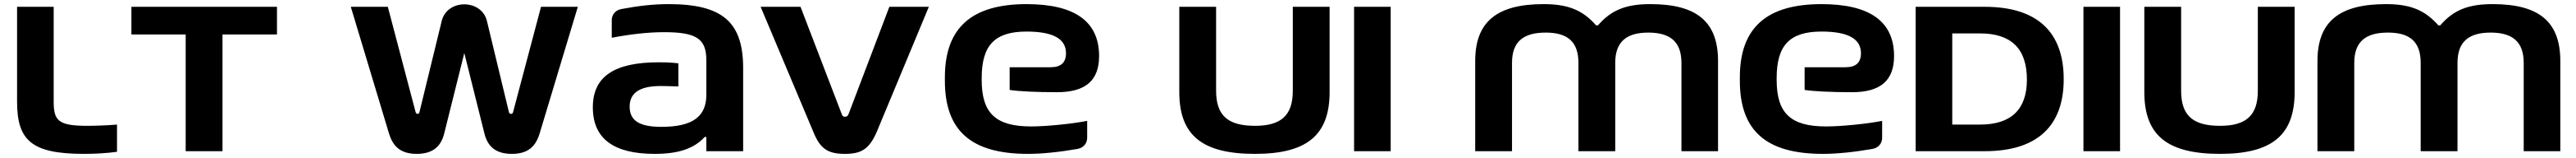

<svg xmlns="http://www.w3.org/2000/svg" viewBox="-20 -733 12529 766"><path d="M405 -123C263 -123 241 -148 241 -241V-700H63V-241C63 -53 132 13 389 13C443 13 497 10 549 3V-129C501 -125 439 -123 405 -123Z M883 0H1062V-566H1327V-700H619V-566H883Z M2140 -85 2238 -476 2336 -85C2352 -21 2393 13 2469 13C2549 13 2585 -24 2604 -85L2790 -700H2611L2475 -189C2473 -182 2469 -181 2465 -181C2462 -181 2457 -182 2455 -189L2348 -631C2322 -739 2154 -739 2128 -631L2020 -190C2019 -183 2014 -181 2011 -181C2007 -181 2003 -183 2001 -190L1866 -700H1686L1872 -85C1891 -24 1927 13 2007 13C2082 13 2124 -21 2140 -85Z M3415 -441V-274C3415 -171 3353 -118 3196 -118C3090 -118 3042 -148 3042 -216C3042 -286 3096 -316 3193 -316C3215 -316 3244 -315 3279 -314V-426C3236 -431 3206 -431 3184 -431C2969 -431 2863 -363 2863 -213C2863 -60 2965 13 3164 13C3276 13 3354 -11 3407 -69H3415V0H3594V-402C3594 -624 3496 -713 3232 -713C3152 -713 3082 -704 3001 -689C2973 -684 2955 -662 2955 -635V-550C3045 -567 3130 -577 3210 -577C3367 -577 3415 -545 3415 -441Z M3679 -700 3936 -92C3969 -11 4007 13 4089 13C4170 13 4207 -11 4243 -92L4497 -700H4305L4107 -181C4102 -168 4095 -167 4089 -167C4083 -167 4077 -168 4073 -181L3873 -700Z M5325 -461C5325 -629 5207 -713 4972 -713C4706 -713 4575 -599 4575 -358V-342C4575 -98 4704 13 4979 13C5050 13 5133 4 5220 -11C5249 -16 5267 -38 5267 -65V-147C5197 -133 5069 -120 4995 -120C4823 -120 4754 -183 4754 -346V-354C4754 -512 4816 -580 4972 -580C5101 -580 5164 -545 5164 -475C5164 -430 5140 -407 5089 -407H4890V-297C4936 -290 5021 -286 5121 -286C5259 -286 5325 -343 5325 -461Z M5715 -287C5715 -78 5825 13 6083 13C6336 13 6446 -78 6446 -287V-700H6267V-293C6267 -175 6212 -123 6083 -123C5949 -123 5894 -175 5894 -293V-700H5715Z M6565 -700V0H6743V-700Z M7154 -437V0H7333V-428C7333 -531 7388 -575 7497 -575C7603 -575 7656 -531 7656 -428V0H7835V-428C7835 -531 7890 -575 7996 -575C8102 -575 8157 -531 8157 -428V0H8335V-437C8335 -629 8230 -713 8006 -713C7888 -713 7816 -685 7751 -610H7742C7676 -685 7604 -713 7487 -713C7261 -713 7154 -629 7154 -437Z M9191 -461C9191 -629 9073 -713 8838 -713C8572 -713 8441 -599 8441 -358V-342C8441 -98 8570 13 8845 13C8916 13 8999 4 9086 -11C9115 -16 9133 -38 9133 -65V-147C9063 -133 8935 -120 8861 -120C8689 -120 8620 -183 8620 -346V-354C8620 -512 8682 -580 8838 -580C8967 -580 9030 -545 9030 -475C9030 -430 9006 -407 8955 -407H8756V-297C8802 -290 8887 -286 8987 -286C9125 -286 9191 -343 9191 -461Z M9632 -700H9296V0H9632C9885 0 10016 -120 10016 -349C10016 -580 9885 -700 9632 -700ZM9474 -129V-571H9609C9760 -571 9837 -498 9837 -347C9837 -202 9760 -129 9609 -129Z M10112 -700V0H10290V-700Z M10408 -287C10408 -78 10518 13 10776 13C11029 13 11139 -78 11139 -287V-700H10960V-293C10960 -175 10905 -123 10776 -123C10642 -123 10587 -175 10587 -293V-700H10408Z M11250 -437V0H11429V-428C11429 -531 11484 -575 11593 -575C11699 -575 11752 -531 11752 -428V0H11931V-428C11931 -531 11986 -575 12092 -575C12198 -575 12253 -531 12253 -428V0H12431V-437C12431 -629 12326 -713 12102 -713C11984 -713 11912 -685 11847 -610H11838C11772 -685 11700 -713 11583 -713C11357 -713 11250 -629 11250 -437Z"/></svg>

Font: LT Wave UI Medium
Style: Regular
Weight: 500
Designer: Daniel Lyons
Foundry: New Value
Version: Version 2.5 (Glyphs App)